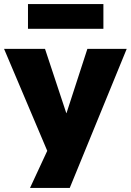

<svg xmlns="http://www.w3.org/2000/svg" viewBox="-37 -747 645 947"><path d="M111 180 216 -46V44L-17 -506H185L290 -189H291L394 -506H588L307 180ZM101 -605V-727H473V-605Z"/></svg>

Font: Nunito Sans 7pt Black
Style: Regular
Weight: 900
Designer: Vernon Adams
Foundry: Vernon Adams
Version: Version 3.101;gftools[0.9.27]